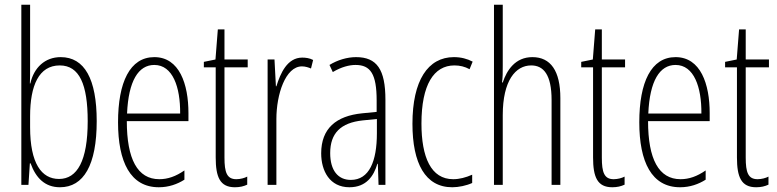

<svg xmlns="http://www.w3.org/2000/svg" viewBox="-20 -780 3278 810"><path d="M107 -494V-760H70V0H100L106 -91H109C131 -30 169 10 233 10C333 10 388 -84 388 -269C388 -446 337 -539 236 -539C170 -539 123 -495 108 -428H106C107 -447 107 -472 107 -494ZM232 -504C315 -504 350 -424 350 -269C350 -102 306 -25 229 -25C155 -25 107 -91 107 -243V-290C107 -419 144 -504 232 -504Z M631 -539C528 -539 478 -433 478 -264C478 -97 530 10 650 10C692 10 728 -3 758 -22V-61C722 -36 688 -24 652 -24C560 -24 515 -109 515 -269H775V-303C775 -425 737 -539 631 -539ZM631 -506C709 -506 741 -412 740 -301H516C522 -439 564 -506 631 -506Z M977 -24C937 -24 927 -53 927 -115V-496H1025V-529H927V-656H899L889 -529L840 -519V-496H890V-116C890 -33 908 10 971 10C992 10 1008 6 1023 -1V-35C1012 -29 994 -24 977 -24Z M1255 -537C1192 -537 1163 -471 1146 -416H1144L1138 -529H1109V0H1146V-278C1146 -381 1184 -500 1254 -500C1268 -500 1283 -495 1292 -491L1301 -527C1286 -535 1269 -537 1255 -537Z M1482 -539C1445 -539 1404 -527 1370 -506L1384 -476C1421 -498 1454 -506 1480 -506C1543 -506 1569 -468 1569 -356V-308L1508 -302C1398 -291 1335 -238 1335 -133C1335 -59 1371 10 1454 10C1526 10 1557 -38 1572 -89H1574L1577 0H1606V-359C1606 -487 1570 -539 1482 -539ZM1510 -272 1570 -278V-218C1570 -100 1538 -21 1460 -21C1406 -21 1373 -61 1373 -134C1373 -218 1417 -262 1510 -272Z M1888 10C1915 10 1948 3 1972 -8V-43C1945 -31 1918 -24 1892 -24C1798 -24 1758 -117 1758 -259C1758 -422 1810 -504 1897 -504C1920 -504 1941 -499 1961 -488L1974 -520C1951 -532 1925 -539 1895 -539C1785 -539 1720 -440 1720 -258C1720 -91 1774 10 1888 10Z M2101 -503V-760H2064V0H2101V-294C2101 -440 2155 -504 2221 -504C2273 -504 2307 -465 2307 -358V0H2344V-366C2344 -481 2303 -539 2226 -539C2154 -539 2118 -484 2101 -432H2098C2101 -455 2101 -472 2101 -503Z M2569 -24C2529 -24 2519 -53 2519 -115V-496H2617V-529H2519V-656H2491L2481 -529L2432 -519V-496H2482V-116C2482 -33 2500 10 2563 10C2584 10 2600 6 2615 -1V-35C2604 -29 2586 -24 2569 -24Z M2830 -539C2727 -539 2677 -433 2677 -264C2677 -97 2729 10 2849 10C2891 10 2927 -3 2957 -22V-61C2921 -36 2887 -24 2851 -24C2759 -24 2714 -109 2714 -269H2974V-303C2974 -425 2936 -539 2830 -539ZM2830 -506C2908 -506 2940 -412 2939 -301H2715C2721 -439 2763 -506 2830 -506Z M3176 -24C3136 -24 3126 -53 3126 -115V-496H3224V-529H3126V-656H3098L3088 -529L3039 -519V-496H3089V-116C3089 -33 3107 10 3170 10C3191 10 3207 6 3222 -1V-35C3211 -29 3193 -24 3176 -24Z"/></svg>

Font: Noto Sans Sinhala UI ExtraCondensed ExtraLight
Style: Regular
Weight: 200
Width: 2
Designer: Jelle Bosma - Monotype Design Team
Foundry: Monotype Imaging Inc.
Version: Version 2.006